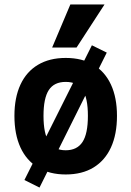

<svg xmlns="http://www.w3.org/2000/svg" viewBox="-20 -775 592 865"><path d="M276 11Q203 11 151 -20.5Q99 -52 72 -111Q45 -170 45 -253Q45 -335 72 -393.5Q99 -452 151 -483Q203 -514 276 -514Q350 -514 401.5 -483Q453 -452 480 -393.5Q507 -335 507 -253Q507 -170 480 -111Q453 -52 401.5 -20.5Q350 11 276 11ZM276 -98Q327 -98 351.5 -135Q376 -172 376 -253Q376 -333 352.5 -369.5Q329 -406 276 -406Q224 -406 200 -369.5Q176 -333 176 -253Q176 -172 200.5 -135Q225 -98 276 -98ZM158 70 90 36 394 -571 461 -538ZM215 -561 297 -755H451L325 -561Z"/></svg>

Font: Nunito Sans 7pt Condensed ExtraBold
Style: Regular
Weight: 800
Width: 3
Designer: Vernon Adams
Foundry: Vernon Adams
Version: Version 3.101;gftools[0.9.27]